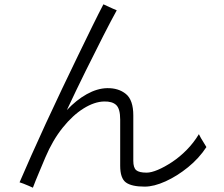

<svg xmlns="http://www.w3.org/2000/svg" viewBox="-20 -833 1040 893"><path d="M133 40Q127 37 114 31.5Q101 26 88.5 21Q76 16 71 15Q94 -39 125.5 -109.5Q157 -180 193.5 -259.5Q230 -339 268.5 -419.5Q307 -500 343 -574.5Q379 -649 409.5 -711Q440 -773 461 -813Q465 -811 478 -805Q491 -799 504.5 -793Q518 -787 523 -785Q498 -740 460 -665.5Q422 -591 378 -502Q334 -413 291 -321Q335 -368 383.5 -395Q432 -422 478 -423Q531 -424 565.5 -396Q600 -368 600 -296V-85Q600 -53 613.5 -41.5Q627 -30 662 -30Q683 -30 714 -43Q745 -56 780.5 -79.5Q816 -103 848.5 -136Q881 -169 905 -209Q907 -204 914.5 -191Q922 -178 930 -165.5Q938 -153 940 -149Q906 -97 855 -55.5Q804 -14 750 10.5Q696 35 653 35Q592 35 565.5 15.5Q539 -4 539 -62V-277Q539 -327 520.5 -344.5Q502 -362 464 -361Q419 -360 368.5 -328.5Q318 -297 271.5 -239Q225 -181 191 -101Q174 -60 159.5 -26Q145 8 133 40Z"/></svg>

Font: Zen Kaku Gothic Antique
Style: Regular
Weight: 400
Designer: Yoshimichi Ohira
Foundry: Positype
Version: Version 1.001